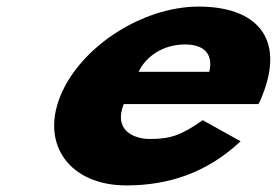

<svg xmlns="http://www.w3.org/2000/svg" viewBox="-20 -548 841 583"><path d="M765 -232C768.5 -238 773 -249 775.8 -256C848.5 -436 754.8 -528 583.2 -528C412.7 -528 223.7 -406 163.1 -256C102.9 -107 193.3 15 363.8 15C489.2 15 607.5 -22 710.5 -119L595.6 -183C529.7 -137 497.8 -126 435.1 -126C385.6 -126 323.9 -153 355.8 -232ZM400.9 -330C423.2 -377 475.1 -413 542.2 -413C599.4 -413 628.4 -384 615.4 -330Z"/></svg>

Font: Hussar
Style: BdWideOblFour
Weight: 700
Foundry: Cannot Into Space Fonts
Version: Version 2.00